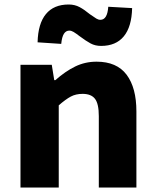

<svg xmlns="http://www.w3.org/2000/svg" viewBox="-20 -833 697 853"><path d="M71 -545H210L221 -477H226Q270 -516 314 -537.5Q358 -559 409 -559Q499 -559 542.5 -501Q586 -443 586 -338V0H419V-317Q419 -372 402 -394Q385 -416 347 -416Q317 -416 294.5 -404Q272 -392 241 -365V0H71ZM334 -672Q317 -685 307 -691Q297 -697 288 -697Q273 -697 264 -683Q255 -669 252 -638L147 -645Q149 -728 184 -770.5Q219 -813 285 -813Q312 -813 333.5 -801.5Q355 -790 379 -770Q399 -756 408 -750.5Q417 -745 426 -745Q457 -745 461 -803L567 -797Q565 -714 530 -671.5Q495 -629 429 -629Q403 -629 382.5 -640Q362 -651 334 -672Z"/></svg>

Font: Nebula Sans Bold
Style: Regular
Weight: 700
Designer: Paul D. Hunt for Adobe (as Source Sans)
Foundry: Nebula Entertainment & Broadcasting LLC
Version: Version 1.010